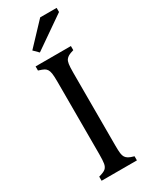

<svg xmlns="http://www.w3.org/2000/svg" viewBox="-223 -920 770 970"><g transform="rotate(-30 162.0 -435.0)"><path d="M208 -122Q208 -89 210 -74Q212 -59 217.5 -50.5Q223 -42 233 -36Q243 -30 265 -24V0H59V-24Q89 -32 99.5 -41.5Q110 -51 113 -68.5Q116 -86 116 -122V-544Q116 -578 113.5 -593.5Q111 -609 105.5 -617.5Q100 -626 91 -631Q82 -636 59 -643V-667H265V-643Q244 -637 234.5 -631.5Q225 -626 219 -618Q213 -610 210.5 -594Q208 -578 208 -544ZM299 -870V-846L113 -717L85 -745L203 -870Z"/></g></svg>

Font: Myanglish
Style: Regular
Weight: 400
Designer: KyawKyaw ( MaYenGone)
Foundry: TattooFont3D
Version: Version 1.003 December 13, 2014